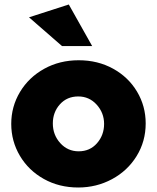

<svg xmlns="http://www.w3.org/2000/svg" viewBox="-20 -821 697 854"><path d="M628 -272Q628 -349 589.5 -413.5Q551 -478 483 -515.5Q415 -553 330 -553Q245 -553 176.5 -515Q108 -477 69 -412Q30 -347 30 -270Q30 -193 68.5 -128Q107 -63 175 -25Q243 13 328 13Q409 13 478 -24Q547 -61 587.5 -126.5Q628 -192 628 -272ZM443 -270Q443 -220 411.5 -184Q380 -148 330 -148Q281 -148 248 -184.5Q215 -221 215 -272Q215 -322 246.5 -357Q278 -392 328 -392Q377 -392 410 -355.5Q443 -319 443 -270ZM256 -616H390L286 -801L109 -744Z"/></svg>

Font: Geom Black
Style: Bold
Weight: 900
Version: Version 1.102